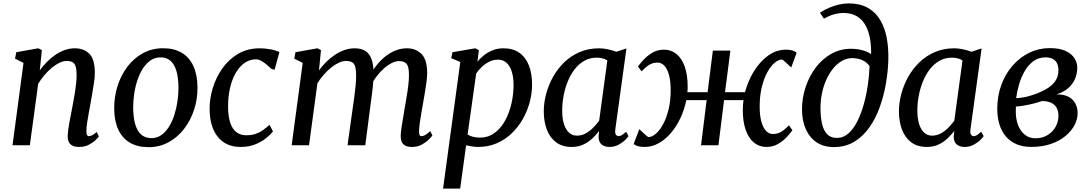

<svg xmlns="http://www.w3.org/2000/svg" viewBox="-20 -851 6391 1125"><path d="M213.1 -439.1Q232.4 -465.6 255.7 -489Q278.9 -512.4 305.3 -530.3Q331.7 -548.1 360.1 -558Q388.5 -568 418.2 -568Q471.4 -568 503.5 -536.1Q535.7 -504.2 535.7 -422.7Q535.7 -401.7 531.3 -370.7Q526.8 -339.7 521.2 -306.9Q515.5 -274 510.7 -247Q506.3 -222 500.8 -193.1Q495.3 -164.2 491.1 -136.1Q486.9 -107.9 486.2 -85.4Q485.9 -68.5 489.7 -60.8Q493.4 -53.1 499.9 -53.1Q509.5 -53.1 520.5 -58.7Q531.5 -64.4 546.8 -77.5L559.3 -51.3Q555.7 -45.1 540.1 -30.2Q524.5 -15.2 500 -2.6Q475.5 10 443.6 10Q418.6 10 403.6 1.9Q388.7 -6.3 382.3 -21Q375.9 -35.7 376.6 -55.9Q377.3 -71 379.8 -90.8Q382.4 -110.5 386.5 -132.8Q390.6 -155 395 -177.6Q399.3 -200.1 403.2 -220.5Q407 -241.5 411.5 -265.7Q416 -290 420 -315.7Q423.9 -341.4 426.5 -366.3Q429.1 -391.2 428.9 -413.4Q428.8 -445 423 -462.4Q417.2 -479.7 404.5 -486.8Q391.8 -493.9 370.4 -493.9Q350.8 -493.9 328.4 -483.2Q306.1 -472.5 283.7 -454Q261.4 -435.4 240.7 -411.2Q220 -386.9 203.7 -360L154.9 0H53.3L117.7 -482.5L68.1 -507.4L75.4 -545.1L204.2 -568L225.4 -557.4Z M936 -568.3Q1000.7 -568.3 1045.2 -541.6Q1089.7 -514.9 1113.1 -463.9Q1136.5 -412.9 1137.1 -339.9Q1137.9 -271.8 1117.5 -208.9Q1097.1 -146 1059 -96.3Q1020.8 -46.6 967.8 -17.7Q914.7 11.3 850.1 11.3Q786 11.3 741.3 -14.9Q696.5 -41.1 673.2 -91.4Q649.8 -141.7 649.1 -213.4Q648.4 -282.6 668.4 -346.3Q688.4 -410 726.3 -460Q764.2 -510.1 817.4 -539.2Q870.6 -568.3 936 -568.3ZM921 -514.9Q887.9 -514.9 861.8 -496.8Q835.7 -478.7 816.3 -448.1Q797 -417.4 784.4 -378.8Q771.8 -340.1 765.9 -298.6Q760 -257.1 760.4 -217.5Q761.1 -159.7 773 -120.5Q784.9 -81.3 808.5 -61.5Q832.1 -41.7 867.3 -41.7Q899.8 -41.7 925.5 -59.7Q951.1 -77.8 970.1 -108.4Q989.1 -139 1001.5 -177.5Q1013.9 -216.1 1019.9 -257.7Q1026 -299.3 1025.7 -338.8Q1025.2 -396.8 1013.5 -435.8Q1001.7 -474.8 978.8 -494.9Q956 -514.9 921 -514.9Z M1570 -447.6Q1557.6 -459.9 1541.9 -472.9Q1526.2 -485.9 1510.2 -494.7Q1494.2 -503.5 1480.1 -503.5Q1444.6 -503.5 1414.4 -483.2Q1384.3 -462.9 1362.2 -425.4Q1340.2 -387.8 1328 -336.3Q1315.9 -284.7 1316.4 -222.3Q1317.2 -166.3 1329.7 -130Q1342.2 -93.7 1365.8 -76Q1389.4 -58.4 1423.2 -58.4Q1453.7 -58.4 1477.1 -66.4Q1500.4 -74.3 1520.1 -88.2Q1539.9 -102 1559 -119.7L1579.6 -81.1Q1567.3 -64.9 1541.5 -43.4Q1515.8 -21.8 1477.5 -5.9Q1439.3 10 1388.4 10Q1304.7 10 1256.6 -48.7Q1208.6 -107.4 1208.2 -213.3Q1207.8 -271.9 1226.4 -333.9Q1245 -395.9 1282 -449.2Q1319.1 -502.4 1374.6 -535.2Q1430 -568 1503.3 -568Q1530.9 -568 1563.1 -562.3Q1595.3 -556.6 1617.2 -545.9L1589 -442.4Z M1860.7 -557.4 1849.1 -438.8Q1867.9 -465 1891.7 -488.4Q1915.5 -511.8 1942.8 -529.8Q1970 -547.8 1999 -557.9Q2028.1 -568 2057.6 -568Q2094.3 -568 2118.6 -553.7Q2143 -539.4 2155.4 -508.5Q2167.9 -477.7 2168.8 -427.2Q2169 -422.1 2168.8 -416.6Q2168.7 -411.1 2168.4 -405.6Q2168.2 -400 2167.5 -394L2151.5 -415.3Q2169.1 -448 2192.3 -475.8Q2215.5 -503.5 2242.9 -524.2Q2270.3 -544.9 2300.9 -556.5Q2331.6 -568 2364.3 -568Q2416.5 -568 2449.7 -534.7Q2483 -501.5 2483 -422.1Q2483 -401.7 2479 -371.2Q2475 -340.8 2469.5 -307.9Q2464 -275 2459 -247Q2454.5 -221.7 2449.4 -192.9Q2444.3 -164.2 2440.5 -136.2Q2436.6 -108.2 2435.3 -85.4Q2434.6 -68.5 2438.1 -60.8Q2441.6 -53.1 2449.1 -53.1Q2460 -53.1 2471.7 -59.9Q2483.3 -66.7 2501 -82.8L2513.6 -57.2Q2508.8 -50.1 2492.9 -33.9Q2477.1 -17.8 2451.9 -3.9Q2426.7 10 2394.1 10Q2368.3 10 2353.6 1.7Q2338.9 -6.6 2333.2 -21.3Q2327.5 -36 2327.8 -55.2Q2328.5 -75.9 2332.6 -104.2Q2336.7 -132.5 2342.2 -163.3Q2347.7 -194.1 2352.2 -222.7Q2356.7 -249.8 2362.4 -282.9Q2368.2 -316 2372.3 -350Q2376.4 -383.9 2376.2 -413.4Q2376.1 -460.6 2362.3 -476.9Q2348.5 -493.2 2319.6 -493.2Q2299.1 -493.2 2275.7 -481.8Q2252.4 -470.3 2229.2 -449.6Q2206 -428.9 2185.5 -401.8Q2164.9 -374.6 2150 -343.2L2169.3 -403.6Q2168.3 -380.3 2165.5 -352.9Q2162.8 -325.5 2159.3 -298.3Q2155.9 -271.1 2152.4 -247L2120.3 0H2016.4L2047.1 -220.5Q2051.3 -248.6 2055.9 -282.2Q2060.5 -315.7 2063.7 -349.6Q2066.9 -383.5 2066.7 -412.5Q2066.3 -461.6 2053 -477.7Q2039.8 -493.9 2006.7 -493.9Q1987.6 -493.9 1965.5 -483.7Q1943.4 -473.5 1920.7 -455.3Q1898 -437.2 1877.3 -413.6Q1856.5 -390 1839.9 -363.4L1790.7 0H1689L1753.7 -482.5L1704.1 -507.4L1711.4 -545.1L1839.9 -568Z M2576.1 254 2677 -487.8 2624 -510.1 2631.3 -545.1 2765.5 -568 2785.9 -557.4 2777.4 -489.7Q2793.3 -509.3 2815.9 -527.2Q2838.6 -545.1 2867.2 -556.6Q2895.8 -568 2929.7 -568Q2986.2 -568 3023.4 -541.5Q3060.7 -514.9 3079.1 -467.3Q3097.6 -419.7 3097.6 -356Q3097.6 -304.9 3083.8 -252.8Q3070 -200.8 3043.3 -153.6Q3016.6 -106.5 2978.2 -69.6Q2939.9 -32.7 2890.2 -11.3Q2840.6 10 2781.1 10Q2764.7 10 2746.4 7Q2728.2 3.9 2711.2 0.5L2676.2 254ZM2719.9 -62.9Q2735 -53.1 2753.7 -49Q2772.5 -44.8 2793.4 -44.8Q2833.3 -44.8 2864.7 -63.5Q2896.1 -82.1 2919.6 -113.7Q2943.1 -145.2 2958.6 -185.2Q2974 -225.2 2981.6 -268.4Q2989.1 -311.7 2989.1 -352.9Q2989.1 -398.9 2978.4 -432.2Q2967.6 -465.5 2947.5 -483.5Q2927.4 -501.5 2898.6 -501.5Q2870.2 -501.5 2845.5 -488.9Q2820.8 -476.3 2801.7 -457.6Q2782.6 -438.9 2770.2 -420.8Z M3585.4 -93.6Q3582.2 -70.5 3589 -61.8Q3595.8 -53.1 3604.4 -53.1Q3613.5 -53.1 3623.6 -59.5Q3633.8 -65.9 3648.7 -79.2L3662.7 -53.3Q3658.6 -46.5 3643.4 -31.2Q3628.1 -15.9 3604.3 -3Q3580.4 10 3550.7 10Q3522.2 10 3504.5 -4.9Q3486.8 -19.8 3487.2 -53.6L3490.8 -83.6Q3473.2 -61.3 3450.5 -39.7Q3427.8 -18.1 3398 -4Q3368.2 10 3329.4 10Q3274.1 10 3237.9 -17.5Q3201.7 -45 3183.9 -92.2Q3166.2 -139.3 3166.2 -198Q3166.2 -247.6 3179.8 -299.8Q3193.5 -351.9 3220.1 -399.8Q3246.7 -447.6 3285.9 -485.7Q3325.2 -523.7 3376.6 -545.9Q3428.1 -568 3491.1 -568Q3514.3 -568 3542.3 -561.9Q3570.4 -555.9 3591.5 -547.7L3650.6 -567.3ZM3538.6 -497Q3525.3 -505.5 3509.5 -509.3Q3493.7 -513.2 3476.7 -513.2Q3436.4 -513.2 3404 -494.9Q3371.7 -476.7 3347.4 -445.3Q3323 -414 3306.8 -373.9Q3290.5 -333.8 3282.3 -289.9Q3274.1 -246 3274.1 -203.3Q3274.1 -155.4 3285 -122.5Q3295.9 -89.6 3315.1 -72.9Q3334.4 -56.2 3359.6 -56.2Q3389.8 -56.2 3414.3 -70.6Q3438.8 -85.1 3458.1 -105.4Q3477.3 -125.6 3490.7 -143.7Z M4345.4 -310.9Q4362.8 -377.3 4397.9 -434Q4433.1 -490.8 4481 -525.4Q4529 -560 4584.8 -560Q4607.3 -560 4622.5 -555.5Q4637.7 -551 4647.8 -542L4616.2 -455.7Q4612.9 -458.3 4605.9 -464.9Q4598.9 -471.6 4590.3 -479.5Q4581.7 -487.4 4574.4 -493.7Q4567.1 -500.1 4563.2 -502.3Q4541.4 -502.3 4518.3 -482.6Q4495.3 -462.9 4475.4 -426.5Q4455.5 -390.1 4443.4 -339.5Q4431.2 -289 4431.2 -227.7Q4431.2 -172.4 4441.6 -136.5Q4451.9 -100.5 4469.5 -83.1Q4487.1 -65.7 4508.5 -65.7Q4535.6 -65.7 4557.4 -78.7Q4579.1 -91.8 4602.4 -117.1L4623 -88Q4613.9 -74.5 4592.8 -51Q4571.8 -27.5 4541.1 -8.8Q4510.3 10 4471.2 10Q4429.1 10 4397.9 -15.4Q4366.6 -40.8 4349.5 -89.2Q4332.3 -137.5 4332.3 -206.2Q4332.3 -220.5 4333.3 -235.1Q4334.3 -249.8 4336.3 -264.3H4222.6L4189.6 0H4087.7L4120.5 -264.3H4001.2Q3990.6 -210.5 3967.8 -161.1Q3944.9 -111.7 3912.5 -73.3Q3880.1 -34.8 3840.5 -12.4Q3800.9 10 3756.8 10Q3733.8 10 3718.5 5.5Q3703.3 1 3692.8 -7L3725.9 -94.3Q3728.7 -91.7 3735.6 -85.1Q3742.6 -78.4 3751.2 -70.5Q3759.7 -62.6 3767.2 -56.3Q3774.6 -49.9 3778.4 -47.7Q3800 -47.7 3822.9 -67.4Q3845.8 -87.1 3865.6 -123.5Q3885.4 -159.9 3897.6 -210.5Q3909.7 -261 3909.7 -322.3Q3909.7 -377.7 3899.4 -413.6Q3889 -449.5 3871.8 -466.9Q3854.5 -484.3 3832.9 -484.3Q3805.8 -484.3 3784.4 -471.3Q3763.1 -458.2 3739.5 -432.9L3718.2 -461Q3727.6 -475 3748.6 -498.5Q3769.6 -522 3800.5 -541Q3831.3 -560 3870.6 -560Q3912.5 -560 3943.7 -534.6Q3974.8 -509.2 3992.1 -460.8Q4009.3 -412.5 4009.3 -343.8Q4009.3 -335.4 4008.9 -327Q4008.6 -318.6 4007.6 -310.9H4126.1L4156.9 -554.7H4259.6L4228.2 -310.9Z M4865.8 10.7Q4805.7 10.7 4764.2 -17.5Q4722.7 -45.8 4700.9 -95.7Q4679.2 -145.6 4679.2 -209.9Q4679.2 -276.4 4700 -339.8Q4720.8 -403.2 4759 -454.2Q4797.2 -505.2 4850 -535.2Q4902.9 -565.2 4966.8 -565.2Q5001.8 -565.2 5035 -556.1Q5068.2 -546.9 5084.3 -533.2Q5085 -594.8 5074.5 -640.2Q5063.9 -685.7 5043.2 -715.6Q5022.5 -745.5 4992.3 -760.2Q4962.1 -774.9 4923 -774.9Q4896.4 -774.9 4868.4 -767.6Q4840.4 -760.2 4808 -741.5L4784.2 -776.3Q4810.5 -794 4839.7 -806.1Q4868.9 -818.2 4897.3 -824.6Q4925.8 -831 4950.8 -831Q5021.8 -831 5068.2 -803.3Q5114.5 -775.6 5140.8 -728.2Q5167.1 -680.8 5177.1 -621.2Q5187 -561.6 5185 -497.7Q5183 -431.3 5170.8 -360.5Q5158.5 -289.7 5134.8 -223.6Q5111.2 -157.5 5074.1 -104.6Q5036.9 -51.6 4985.4 -20.4Q4933.9 10.7 4865.8 10.7ZM4884 -42.9Q4921.7 -42.9 4951.6 -69.6Q4981.5 -96.4 5003.8 -141Q5026.1 -185.6 5041.4 -240.6Q5056.7 -295.7 5065 -353.4Q5073.3 -411 5075.2 -462.6Q5062.7 -481.3 5045.4 -491.8Q5028.1 -502.3 5009.6 -506.5Q4991.2 -510.6 4974.6 -510.6Q4943.2 -510.6 4915 -495.1Q4886.9 -479.6 4863.6 -451.9Q4840.3 -424.2 4823.3 -387.5Q4806.3 -350.8 4797 -307.9Q4787.6 -264.9 4787.6 -219.3Q4787.6 -167.7 4796.1 -128Q4804.6 -88.2 4825.7 -65.6Q4846.7 -42.9 4884 -42.9Z M5666.4 -93.6Q5663.2 -70.5 5670 -61.8Q5676.8 -53.1 5685.4 -53.1Q5694.5 -53.1 5704.6 -59.5Q5714.8 -65.9 5729.7 -79.2L5743.7 -53.3Q5739.6 -46.5 5724.4 -31.2Q5709.1 -15.9 5685.3 -3Q5661.4 10 5631.7 10Q5603.2 10 5585.5 -4.9Q5567.8 -19.8 5568.2 -53.6L5571.8 -83.6Q5554.2 -61.3 5531.5 -39.7Q5508.8 -18.1 5479 -4Q5449.2 10 5410.4 10Q5355.1 10 5318.9 -17.5Q5282.7 -45 5264.9 -92.2Q5247.2 -139.3 5247.2 -198Q5247.2 -247.6 5260.8 -299.8Q5274.5 -351.9 5301.1 -399.8Q5327.7 -447.6 5366.9 -485.7Q5406.2 -523.7 5457.6 -545.9Q5509.1 -568 5572.1 -568Q5595.3 -568 5623.3 -561.9Q5651.4 -555.9 5672.5 -547.7L5731.6 -567.3ZM5619.6 -497Q5606.3 -505.5 5590.5 -509.3Q5574.7 -513.2 5557.7 -513.2Q5517.4 -513.2 5485 -494.9Q5452.7 -476.7 5428.4 -445.3Q5404 -414 5387.8 -373.9Q5371.5 -333.8 5363.3 -289.9Q5355.1 -246 5355.1 -203.3Q5355.1 -155.4 5366 -122.5Q5376.9 -89.6 5396.1 -72.9Q5415.4 -56.2 5440.6 -56.2Q5470.8 -56.2 5495.3 -70.6Q5519.8 -85.1 5539.1 -105.4Q5558.3 -125.6 5571.7 -143.7Z M6023.1 9.8Q5973.5 9.8 5936.2 -6.1Q5899 -22 5873.8 -51.6Q5848.6 -81.2 5836 -122.3Q5823.4 -163.3 5823.4 -213.5Q5823.4 -290.3 5847.7 -355Q5872 -419.8 5914.4 -467.9Q5956.8 -516 6012.2 -542.6Q6067.7 -569.1 6130.3 -569.1Q6188.2 -569.1 6223.8 -552.5Q6259.4 -535.9 6275.7 -509.7Q6292.1 -483.5 6292.1 -454.1Q6292.1 -421.6 6279.6 -390.6Q6267.1 -359.7 6240.1 -335.5Q6213.2 -311.3 6169.9 -297.9Q6214.9 -298.6 6242 -283.5Q6269.1 -268.4 6281.7 -243.3Q6294.2 -218.1 6294.2 -188.2Q6294.2 -152.3 6275.7 -117.3Q6257.2 -82.3 6222.1 -53.4Q6187 -24.5 6136.6 -7.4Q6086.3 9.8 6023.1 9.8ZM6046.8 -40.7Q6085.7 -40.7 6116 -58.3Q6146.4 -75.9 6164.1 -106Q6181.8 -136.1 6181.8 -172.8Q6181.8 -200.7 6170.9 -219.9Q6160 -239.1 6138.7 -249Q6117.5 -258.9 6086.1 -258.9Q6079 -257.2 6068 -253.6Q6057.1 -250.1 6044 -246.3Q6030.9 -242.6 6016.9 -239.6Q5999 -235.9 5977.9 -232.1Q5956.8 -228.3 5932.7 -226.7Q5932.2 -218.7 5932 -210.8Q5931.9 -202.9 5931.9 -195.6Q5931.9 -152.8 5945.4 -117.6Q5959 -82.4 5984.9 -61.5Q6010.7 -40.7 6046.8 -40.7ZM5933.9 -275.8Q5951.1 -276.8 5965.8 -278.7Q5980.5 -280.7 5995.6 -284.3Q6010.6 -287.9 6028.4 -293.6Q6074 -308.7 6108.5 -328.1Q6143.1 -347.6 6162.4 -374.8Q6181.8 -402 6181.8 -439.5Q6181.8 -477.2 6162.3 -496.1Q6142.9 -515 6106.7 -515Q6066 -515 6035.6 -492.9Q6005.2 -470.7 5984.4 -434.8Q5963.7 -399 5951.4 -357.1Q5939 -315.3 5933.9 -275.8Z"/></svg>

Font: Merriweather 7pt Light
Style: Italic
Weight: 300
Italic angle: -7.8°
Designer: Eben Sorkin
Foundry: Eben Sorkin
Version: Version 2.200;gftools[0.9.31]